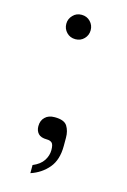

<svg xmlns="http://www.w3.org/2000/svg" viewBox="-106 -573 515 776"><g transform="rotate(15 151.0 -185.0)"><path d="M101 -506Q115 -521 137 -521Q159 -521 173.5 -506Q188 -491 188 -470Q188 -449 173.5 -434Q159 -419 137 -419Q115 -419 100.5 -434Q86 -449 86 -470Q86 -491 101 -506ZM99 -79Q113 -93 139 -93Q179 -93 191.5 -73Q204 -53 204 -25V10Q204 68 175.5 102Q147 136 102 151V117Q133 104 146.5 83Q160 62 160 39Q160 16 152.5 9Q145 2 131 2Q106 2 95 -10Q84 -22 84 -41Q84 -65 99 -79Z"/></g></svg>

Font: Lopes Sans Light
Style: Regular
Weight: 300
Designer: Gabriel Lam, Diego Maldonado
Foundry: TypeRant, Foresti Design
Version: Version 4.000